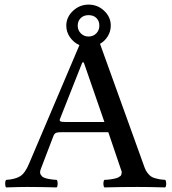

<svg xmlns="http://www.w3.org/2000/svg" viewBox="-20 -815 750 837"><path d="M266.1 -283.2H435.1L345.2 -543H338.9L241.2 -295.9Q238.3 -288.6 243.9 -285.9Q249.5 -283.2 266.1 -283.2ZM318.8 -703.1Q318.8 -683.1 332.5 -669.4Q346.2 -655.8 366.2 -655.8Q386.2 -655.8 399.7 -669.4Q413.1 -683.1 413.1 -703.1Q413.1 -724.1 400.1 -736.6Q387.2 -749 366.2 -749Q345.2 -749 332 -736.3Q318.8 -723.6 318.8 -703.1ZM269 -703.1Q269 -740.2 298.1 -767.6Q327.1 -794.9 366.2 -794.9Q405.8 -794.9 434.3 -767.8Q462.9 -740.7 462.9 -703.1Q462.9 -678.7 450.2 -657.5Q437.5 -636.2 416 -624L609.9 -85.9Q614.7 -71.8 622.6 -61.8Q630.4 -51.8 637.2 -46.6Q644 -41.5 657 -37.8Q669.9 -34.2 677 -33.2Q684.1 -32.2 700.2 -30.8Q704.6 -26.4 704.6 -14.4Q704.6 -2.4 700.2 2Q627.9 0 579.1 0Q509.3 0 435.1 2Q430.7 -2.4 430.7 -14.4Q430.7 -26.4 435.1 -30.8Q443.4 -31.2 449.2 -31.7Q455.1 -32.2 462.6 -33.2Q470.2 -34.2 475.3 -35.4Q480.5 -36.6 486.8 -38.3Q493.2 -40 496.3 -42Q499.5 -43.9 503.9 -46.9Q508.3 -49.8 508.8 -53.5Q509.3 -57.1 510.5 -61.8Q511.7 -66.4 508.8 -71.8L452.1 -238.8H248Q230.5 -238.8 223.6 -235.4Q216.8 -231.9 212.9 -222.2L158.2 -79.1Q155.3 -71.8 154.8 -65.4Q154.3 -59.1 157 -54.7Q159.7 -50.3 162.8 -46.6Q166 -43 172.4 -40.5Q178.7 -38.1 184.1 -36.6Q189.5 -35.2 198 -33.9Q206.5 -32.7 212.2 -32Q217.8 -31.2 227.1 -30.8Q231.4 -26.4 231.4 -14.4Q231.4 -2.4 227.1 2Q152.8 0 98.1 0Q66.4 0 6.8 2Q2.4 -2.4 2.4 -14.4Q2.4 -26.4 6.8 -30.8Q45.4 -33.2 67.4 -46.4Q89.4 -59.6 106.9 -102.1L326.2 -618.2Q300.8 -629.9 284.9 -652.8Q269 -675.8 269 -703.1Z"/></svg>

Font: Common Serif Medium
Style: Regular
Weight: 500
Designer: Philipp H. Poll, Khaled Hosny
Foundry: Stefan Peev, Context Ltd.
Version: Version 1.026